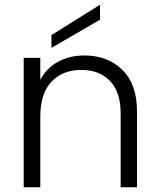

<svg xmlns="http://www.w3.org/2000/svg" viewBox="-20 -790 673 810"><path d="M402 -707 197 -588V-642L402 -770ZM336 -556Q434 -556 496 -495.5Q558 -435 558 -320V0H489V-312Q489 -401 444.5 -448Q400 -495 323 -495Q244 -495 197 -445Q150 -395 150 -298V0H80V-546H150V-453Q176 -503 225 -529.5Q274 -556 336 -556Z"/></svg>

Font: Fz Poppins Light
Style: Regular
Weight: 300
Designer: Ninad Kale (Devanagari), Jonny Pinhorn (Latin)
Foundry: Indian Type Foundry
Version: Vit hóa bi Vntype.Com & FontZin.Com